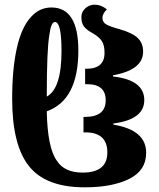

<svg xmlns="http://www.w3.org/2000/svg" viewBox="-20 -791 679 821"><path d="M342 10Q460 10 532.5 -26Q605 -62 605 -138Q605 -235 465 -258V-263Q597 -280 597 -363Q597 -449 463 -464V-469Q592 -492 592 -570Q592 -606 569.5 -628Q547 -650 492 -666Q451 -677 434.5 -686.5Q418 -696 418 -715Q418 -732 437 -751Q412 -771 385 -771Q362 -771 345 -755.5Q328 -740 328 -718Q328 -691 340 -676.5Q352 -662 378 -648Q405 -632 416 -614.5Q427 -597 427 -565Q427 -497 350 -497H344V-431H353Q432 -431 432 -362Q432 -291 343 -291H337V-225H345Q439 -225 439 -139Q439 -53 333 -53Q255 -53 223 -104Q183 -159 180 -315Q315 -363 315 -575Q315 -759 200 -759Q149 -759 113 -719Q72 -675 52 -585.5Q32 -496 32 -368Q32 -171 104 -80.5Q176 10 342 10ZM180 -378Q180 -579 191 -641Q198 -697 215 -697Q243 -697 243 -573Q243 -412 180 -378Z"/></svg>

Font: Noto Serif Georgian SemiCondensed Extra
Style: Regular
Weight: 800
Width: 4
Designer: Monotype Design Team
Foundry: Monotype Imaging Inc.
Version: Version 1.901